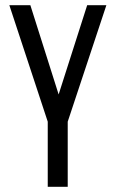

<svg xmlns="http://www.w3.org/2000/svg" viewBox="-20 -720 446 740"><path d="M164 0H241V-251L390 -700H316L206 -356L97 -700H16L164 -251Z"/></svg>

Font: VL Bebas Neue Regular
Style: Regular
Weight: 400
Designer: Ryoichi Tsunekawa
Foundry: Ryoichi Tsunekawa
Version: Version 001.003